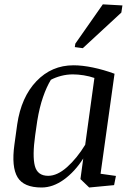

<svg xmlns="http://www.w3.org/2000/svg" viewBox="-20 -835 605 866"><path d="M494.6 0 382.3 10.7 342.8 -27.3 355.5 -120.1Q317.4 -60.5 268.1 -24.9Q218.8 10.7 167.5 10.7Q86.9 10.7 59.1 -35.6Q31.2 -82 44.9 -182.1L57.6 -273.9Q75.7 -397 144.3 -468.8Q212.9 -540.5 311.5 -540.5Q351.1 -540.5 399.2 -530.5Q447.3 -520.5 496.6 -502.4L433.6 -51.3L502.9 -41.5ZM138.7 -225.1Q125.5 -131.3 137.2 -86.7Q148.9 -42 197.3 -42Q238.3 -42 282.7 -81.5Q327.1 -121.1 364.3 -182.1L405.8 -483.4Q383.3 -491.2 357.4 -495.4Q331.5 -499.5 308.6 -499.5Q281.7 -499.5 255.6 -492.7Q229.5 -485.8 209.5 -475.1Q189.9 -442.9 174.1 -397.2Q158.2 -351.6 147.9 -289.1ZM319.8 -638.2 443.8 -815.4 532.2 -810.5 527.3 -778.3 353.5 -617.7 317.4 -622.6Z"/></svg>

Font: Noticia Text
Style: Italic
Weight: 400
Italic angle: -8°
Designer: JM Sole
Foundry: JM Sole
Version: Version 1.003